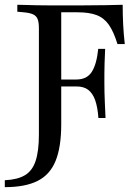

<svg xmlns="http://www.w3.org/2000/svg" viewBox="-29 -591 586 804"><path d="M133.9 -201.6V-472.6Q133.9 -497.6 128.6 -510.9Q123.4 -524.2 110.1 -530.6Q96.8 -537.1 70.2 -539.5L43.5 -541.9V-571Q58.1 -571 79 -570.2Q100 -569.4 123.8 -569Q147.6 -568.5 171 -568.5H181.5H318.5Q375 -568.5 415.3 -569.4Q455.6 -570.2 484.7 -571Q484.7 -530.6 486.7 -489.5Q488.7 -448.4 493.5 -406.5H462.9Q446.8 -458.9 426.6 -487.5Q406.5 -516.1 375.4 -527.8Q344.4 -539.5 296 -539.5H227.4V-201.6ZM200 -229V-258.1H368.5V-229ZM383.1 -96.8Q379.8 -142.7 369.4 -171.8Q358.9 -200.8 340.3 -214.9Q321.8 -229 291.1 -229V-258.1Q334.7 -258.1 355.2 -289.9Q375.8 -321.8 382.3 -386.3H411.3Q409.7 -351.6 408.9 -326.6Q408.1 -301.6 408.1 -281.9Q408.1 -262.1 408.1 -243.5Q408.1 -225 408.5 -205.2Q408.9 -185.5 410.1 -159.7Q411.3 -133.9 412.9 -96.8ZM-8.9 192.7V163.7Q44.4 161.3 75.4 142.7Q106.5 124.2 120.2 82.7Q133.9 41.1 133.9 -27.4V-201.6H227.4V-70.2Q227.4 24.2 204 82.3Q180.6 140.3 128.6 166.5Q76.6 192.7 -8.9 192.7Z"/></svg>

Font: Playfair 5pt SemiExpanded Light Medium
Style: Regular
Weight: 500
Version: Version 2.203